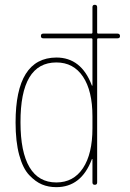

<svg xmlns="http://www.w3.org/2000/svg" viewBox="-20 -770 540 800"><path d="M214.8 -509.8Q64.5 -509.8 65.4 -259.8Q65.4 -136.7 103 -73.2Q140.6 -9.8 214.8 -9.8Q286.1 -9.8 325.7 -69.3Q365.2 -128.9 365.2 -235.4V-285.2Q365.2 -391.6 325.7 -450.7Q286.1 -509.8 214.8 -509.8ZM214.8 9.8Q181.6 9.8 154.8 -1.5Q127.9 -12.7 101.6 -40.5Q75.2 -68.4 60.1 -124Q44.9 -179.7 44.9 -259.8Q44.9 -529.3 214.8 -530.3Q318.4 -530.3 362.3 -415Q362.3 -413.1 364.3 -413.1Q365.2 -413.1 365.2 -414.1V-605.5Q365.2 -610.4 360.4 -610.4H160.2Q150.4 -610.4 150.4 -620.1Q150.4 -629.9 160.2 -629.9H360.4Q365.2 -629.9 365.2 -634.8V-740.2Q365.2 -750 375 -750Q384.8 -750 384.8 -740.2V-634.8Q384.8 -629.9 389.6 -629.9H469.7Q479.5 -629.9 480 -620.1Q480.5 -610.4 469.7 -610.4H389.6Q384.8 -610.4 384.8 -605.5V-9.8Q384.8 0 375 0Q365.2 0 365.2 -9.8V-106.4Q365.2 -107.4 364.3 -107.4Q362.3 -107.4 362.3 -105.5Q318.4 9.8 214.8 9.8Z"/></svg>

Font: Rounded-L Mgen+ 2m thin
Style: Regular
Weight: 100
Designer: [Source Han Sans]
Ryoko NISHIZUKA  (kana & ideographs); Paul D. Hunt (Latin, Greek & Cyrillic); Wenlong ZHANG  (bopomofo
Version: Version 1.059.20150602